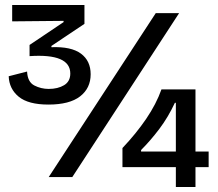

<svg xmlns="http://www.w3.org/2000/svg" viewBox="-20 -713 878 773"><path d="M175 -292Q94 -292 55.5 -323.5Q17 -355 15 -406L89 -425Q91 -383 118 -369Q145 -355 176 -355Q213 -355 238 -370Q263 -385 263 -417Q263 -498 99 -487V-532L236 -624V-629L29 -627V-693H320V-617L187 -528V-523Q267 -526 306 -497Q345 -468 345 -414Q345 -358 302.5 -325Q260 -292 175 -292ZM176 0 607 -660H701L271 0ZM473 -40V-117Q528 -175 568.5 -234.5Q609 -294 630 -353H767V-103H820V-40H767V40H688V-40ZM548 -103H688V-299H684Q657 -241 621.5 -194Q586 -147 548 -109Z"/></svg>

Font: Bricolage Grotesque 48pt
Style: Regular
Weight: 400
Designer: Mathieu Triay
Foundry: Atelier Triay
Version: Version 1.000; ttfautohint (v1.8.4.7-5d5b);gftools[0.9.32]